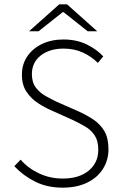

<svg xmlns="http://www.w3.org/2000/svg" viewBox="-20 -853 561 885"><path d="M269 12Q197 12 141.5 -16Q86 -44 46 -87L75 -117Q110 -77 160.5 -53.5Q211 -30 269 -30Q345 -30 389 -66.5Q433 -103 433 -162Q433 -203 417 -228Q401 -253 374 -269Q347 -285 315 -300L215 -345Q185 -358 154.5 -378Q124 -398 102.5 -429.5Q81 -461 81 -509Q81 -557 106 -593.5Q131 -630 174 -650.5Q217 -671 273 -671Q333 -671 380 -648Q427 -625 456 -593L431 -563Q401 -593 361.5 -611Q322 -629 273 -629Q208 -629 167.5 -597Q127 -565 127 -511Q127 -473 145.5 -449Q164 -425 191 -410Q218 -395 241 -384L341 -340Q379 -323 411 -301.5Q443 -280 461.5 -248Q480 -216 480 -165Q480 -115 454.5 -74.5Q429 -34 381.5 -11Q334 12 269 12ZM114 -709 253 -833H289L428 -709H384L273 -797H269L158 -709Z"/></svg>

Font: Source Sans 3 ExtraLight Light
Style: Regular
Weight: 300
Version: Version 3.052;hotconv 1.1.0;makeotfexe 2.6.0